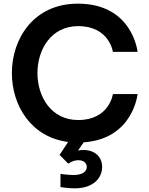

<svg xmlns="http://www.w3.org/2000/svg" viewBox="-20 -770 818 1051"><path d="M388 261C494 261 539 202 539 144C539 89 500 51 436 51C425 51 415 52 407 54L438 9C709 -9 733 -255 733 -255H598C598 -255 579 -113 408 -113C259 -113 185 -242 185 -370C185 -498 259 -627 408 -627C579 -627 598 -486 598 -486H733C733 -486 707 -750 406 -750C166 -750 45 -560 45 -370C45 -195 148 -19 353 7L306 78L354 126C354 126 378 107 409 107C439 107 455 123 455 144C455 164 439 188 382 188C353 188 311 182 311 182V254C311 254 353 261 388 261Z"/></svg>

Font: Be Vietnam Pro SemiBold
Style: Regular
Weight: 600
Designer: Lam Bao, Tony Le, Vietanh Nguyen
Foundry: Yellow Type Foundry
Version: Version 1.002